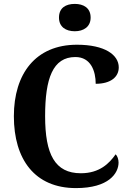

<svg xmlns="http://www.w3.org/2000/svg" viewBox="-20 -953 666 983"><path d="M363 -793C407 -793 444 -815 444 -863C444 -913 407 -933 363 -933C317 -933 282 -913 282 -863C282 -815 317 -793 363 -793ZM369 10C537 10 587 -66 587 -121C587 -137 581 -155 572 -163C540 -117 490 -66 394 -66C261 -66 211 -163 211 -358C211 -551 250 -661 366 -661C445 -661 470 -589 470 -524C547 -524 588 -559 588 -608C588 -672 517 -724 374 -724C162 -724 51 -575 51 -358C51 -137 158 10 369 10Z"/></svg>

Font: Noto Serif Myanmar SemiCondensed
Style: Bold
Weight: 700
Width: 4
Designer: Ben Mitchell and the Monotype Design Team
Foundry: Monotype Imaging Inc.
Version: Version 2.106